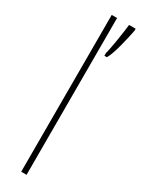

<svg xmlns="http://www.w3.org/2000/svg" viewBox="-205 -783 597 806"><g transform="rotate(30 93.5 -380.0)"><path d="M97 0V-760H71V0ZM187 -750V-760H155C153 -733 136 -626 130 -610V-596H142C161 -626 180 -715 187 -750Z"/></g></svg>

Font: Noto Sans Devanagari ExtraCondensed Thin
Style: Regular
Weight: 100
Width: 2
Designer: Jelle Bosma - Monotype Design Team
Foundry: Monotype Imaging Inc.
Version: Version 2.004